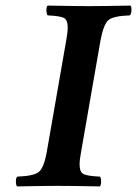

<svg xmlns="http://www.w3.org/2000/svg" viewBox="-20 -667 492 689"><path d="M271 -122.1Q265.6 -93.3 265.6 -77.1Q265.6 -49.3 280 -42.2Q294.4 -35.2 338.9 -33.2Q342.8 -28.3 342.8 -15.1Q342.8 -2 337.9 2Q237.8 0 188 0Q139.2 0 41 2Q37.1 -2.9 37.1 -15.9Q37.1 -28.8 42 -33.2Q99.1 -35.2 118.2 -49.1Q137.2 -63 147.9 -122.1L217.8 -522.9Q222.7 -549.8 223.1 -566.9Q223.1 -595.7 209 -602.8Q194.8 -609.9 150.9 -611.8Q147 -616.7 146.5 -629.4Q146 -642.1 150.9 -647Q251 -645 300.8 -645Q349.6 -645 448.2 -647Q452.1 -643.1 451.7 -629.6Q451.2 -616.2 445.8 -611.8Q388.7 -609.9 370.4 -595.9Q352.1 -582 340.8 -522.9Z"/></svg>

Font: Linux Libertine O
Style: Semibold Italic
Weight: 600
Italic angle: -11.5°
Designer: Philipp H. Poll
Foundry: Philipp H. Poll
Version: Version 5.1.2